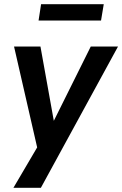

<svg xmlns="http://www.w3.org/2000/svg" viewBox="-20 -716 583 916"><path d="M44 180 168 -31 165 21 47 -494H173L241 -116H225L413 -494H543L175 180ZM164 -618 176 -696H475L462 -618Z"/></svg>

Font: Nunito Sans 10pt SemiCondensed
Style: Bold Italic
Weight: 700
Width: 4
Italic angle: -9°
Designer: Vernon Adams
Foundry: Vernon Adams
Version: Version 3.101;gftools[0.9.27]